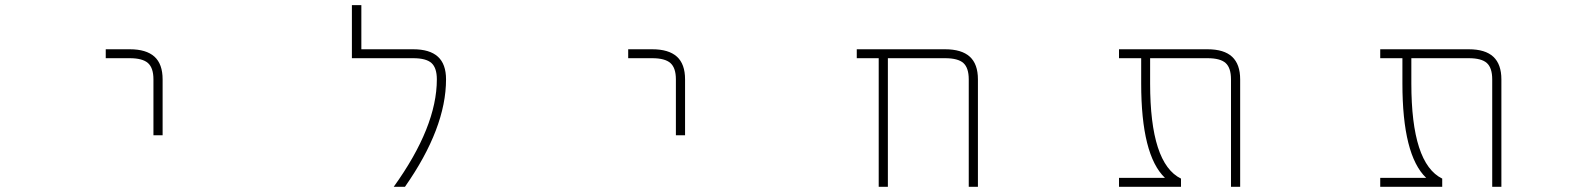

<svg xmlns="http://www.w3.org/2000/svg" viewBox="-20 -713 6040 735"><path d="M476.6 -490.2H384.8V-524.4H476.6Q540 -524.4 571.3 -496.1Q602.5 -467.8 602.5 -409.2V-195.3H567.4V-409.2Q567.4 -453.1 546.4 -471.7Q525.4 -490.2 476.6 -490.2Z M1561.5 -524.4Q1625 -524.4 1656.2 -496.1Q1687.5 -467.8 1687.5 -409.2Q1687.5 -222.7 1530.3 2H1487.3Q1652.3 -227.5 1652.3 -409.2Q1652.3 -453.1 1631.8 -471.7Q1611.3 -490.2 1561.5 -490.2H1327.1V-693.4H1363.3V-524.4Z M2476.6 -490.2H2384.8V-524.4H2476.6Q2540 -524.4 2571.3 -496.1Q2602.5 -467.8 2602.5 -409.2V-195.3H2567.4V-409.2Q2567.4 -453.1 2546.4 -471.7Q2525.4 -490.2 2476.6 -490.2Z M3723.6 -409.2V2H3688.5V-409.2Q3688.5 -453.1 3668 -471.7Q3647.5 -490.2 3597.7 -490.2H3378.9V2H3343.8V-490.2H3259.8V-524.4H3597.7Q3661.1 -524.4 3692.4 -496.1Q3723.6 -467.8 3723.6 -409.2Z M4439.5 -32.2Q4348.6 -119.1 4348.6 -393.6V-490.2H4263.7V-524.4H4602.5Q4666 -524.4 4696.8 -495.6Q4727.5 -466.8 4727.5 -409.2V2H4692.4V-409.2Q4692.4 -453.1 4671.9 -471.7Q4651.4 -490.2 4602.5 -490.2H4382.8V-393.6Q4382.8 -86.9 4501 -29.3V2H4263.7V-32.2Z M5439.5 -32.2Q5348.6 -119.1 5348.6 -393.6V-490.2H5263.7V-524.4H5602.5Q5666 -524.4 5696.8 -495.6Q5727.5 -466.8 5727.5 -409.2V2H5692.4V-409.2Q5692.4 -453.1 5671.9 -471.7Q5651.4 -490.2 5602.5 -490.2H5382.8V-393.6Q5382.8 -86.9 5501 -29.3V2H5263.7V-32.2Z"/></svg>

Font: GenEi Gothic M ExtraLight
Style: Regular
Weight: 200
Designer: o_tamon (Modified); [Source Han Sans]
Ryoko NISHIZUKA  (kana & ideographs); Paul D. Hunt (Latin, Greek & Cyrillic); Wenl
Version: Version 1.1a;Original Version 1.004